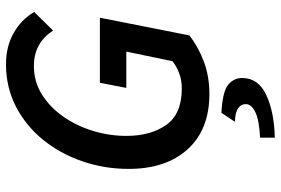

<svg xmlns="http://www.w3.org/2000/svg" viewBox="-168 -538 936 640"><g transform="rotate(-90 300.0 -218.0)"><path d="M307 12Q188 12 122.5 -60.5Q57 -133 57 -257Q57 -338 82.5 -412Q108 -486 154.5 -543Q201 -600 265 -633Q329 -666 406 -666Q465 -666 510 -640.5Q555 -615 580 -572L518 -509Q477 -573 400 -573Q348 -573 305.5 -546.5Q263 -520 232 -476Q201 -432 184 -377Q167 -322 167 -265Q167 -184 203.5 -132Q240 -80 325 -80Q353 -80 376.5 -89Q400 -98 416 -111L448 -265H327L344 -353H561L502 -55Q466 -26 416 -7Q366 12 307 12ZM161 230V181Q220 178 246.5 165Q273 152 273 133Q273 118 259.5 108Q246 98 214 97L244 52Q315 56 337.5 74.5Q360 93 360 121Q360 175 303.5 201.5Q247 228 161 230Z"/></g></svg>

Font: Source Sans 3 Semibold
Style: Italic
Weight: 600
Italic angle: -11°
Designer: Paul D. Hunt
Foundry: Adobe
Version: Version 3.052;hotconv 1.1.0;makeotfexe 2.6.0